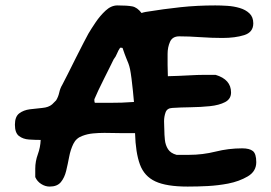

<svg xmlns="http://www.w3.org/2000/svg" viewBox="-20 -698 1001 708"><path d="M163 -10Q147 -10 132 -19.5Q117 -29 110 -45V-76Q110 -103 119.5 -129Q129 -155 130 -182Q109 -182 87 -183.5Q65 -185 50 -196.5Q35 -208 35 -238Q35 -268 51 -280Q67 -292 90 -295Q113 -298 136 -300Q159 -302 172 -313L187 -328Q195 -341 198.5 -357Q202 -373 210 -386Q217 -399 230.5 -426Q244 -453 259.5 -484Q275 -515 288 -540Q301 -565 306 -574Q316 -591 332.5 -615.5Q349 -640 369.5 -659Q390 -678 413 -678Q449 -678 467.5 -674.5Q486 -671 502 -650Q507 -652 517 -654Q585 -665 646 -671.5Q707 -678 774 -678Q794 -678 818 -676.5Q842 -675 864 -668.5Q886 -662 900 -648.5Q914 -635 914 -612Q914 -579 880.5 -568.5Q847 -558 800 -558Q761 -558 718.5 -561Q676 -564 641 -564Q616 -564 607 -544Q598 -524 598 -499.5Q598 -475 598 -458Q598 -448 598.5 -437.5Q599 -427 599 -417Q640 -418 675 -420Q710 -422 734 -422H775Q832 -405 832 -357Q832 -333 810 -321.5Q788 -310 754 -306.5Q720 -303 682.5 -302.5Q645 -302 615 -300Q596 -299 590.5 -283.5Q585 -268 585 -251Q585 -241 585.5 -232.5Q586 -224 586 -218Q586 -202 588 -182.5Q590 -163 599.5 -148Q609 -133 631 -127H677Q727 -127 775 -139Q823 -151 873 -151Q900 -151 912.5 -141Q925 -131 925 -100Q925 -66 893.5 -47.5Q862 -29 821 -21Q784 -14 747 -12Q710 -10 672 -10Q594 -10 553 -29Q512 -48 496 -91.5Q480 -135 478 -207H433Q417 -207 400 -207.5Q383 -208 365 -208Q344 -208 323 -206Q302 -204 284 -197Q261 -189 250.5 -167.5Q240 -146 235 -119.5Q230 -93 224 -68Q218 -43 204.5 -26.5Q191 -10 163 -10ZM331 -319H394Q411 -319 428.5 -319.5Q446 -320 474 -322Q472 -342 470 -364Q468 -386 465 -408Q462 -431 459.5 -443Q457 -455 453.5 -464Q450 -473 445 -485Q440 -497 433 -518L432 -521Q431 -522 426 -522H423Q416 -512 411.5 -500.5Q407 -489 399 -479Q394 -469 384.5 -449.5Q375 -430 363.5 -407.5Q352 -385 342.5 -364.5Q333 -344 328 -332V-327Q328 -319 331 -319Z"/></svg>

Font: Fuzzy Bubbles
Style: Bold
Weight: 700
Designer: Robert E. Leuschke
Foundry: Robert E. Leuschke
Version: Version 1.010; ttfautohint (v1.8.3)